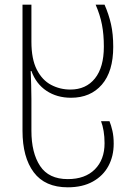

<svg xmlns="http://www.w3.org/2000/svg" viewBox="-20 -549 558 819"><path d="M269 250Q172 250 124 186Q76 122 76 9V-529H114V-371Q114 -297 137 -252Q160 -207 198 -187Q236 -167 280 -167Q347 -167 385 -214.5Q423 -262 423 -350Q423 -402 415 -443.5Q407 -485 388 -529H426Q444 -488 453.5 -446Q463 -404 463 -349Q463 -244 414.5 -188Q366 -132 283 -132Q223 -132 178.5 -161.5Q134 -191 114 -246H111Q112 -220 113 -187Q114 -154 114 -127V9Q114 103 151 159Q188 215 269 215Q343 215 384.5 173.5Q426 132 426 62Q426 34 422 10Q418 -14 411 -32H447Q454 -15 459.5 9Q465 33 465 64Q465 117 442.5 159Q420 201 376 225.5Q332 250 269 250Z"/></svg>

Font: Noto Sans Georgian SemiCondensed ExtraLight
Style: Regular
Weight: 200
Width: 4
Designer: Monotype Design Team, Akaki Razmadze
Foundry: Google LLC
Version: Version 2.005; ttfautohint (v1.8.4.7-5d5b)